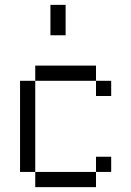

<svg xmlns="http://www.w3.org/2000/svg" viewBox="-20 -770 540 790"><path d="M437.5 -62.5V-125H375V-62.5H125V0H375V-62.5ZM437.5 -375V-437.5H375V-375ZM125 -62.5Q125 -62.5 125 -437.5H62.5Q62.5 -437.5 62.5 -62.5ZM125 -437.5H375V-500H125ZM187.5 -750Q187.5 -750 187.5 -625H250Q250 -625 250 -750Z"/></svg>

Font: BFUnifontExMono
Style: Regular
Weight: 500
Version: Version 15.0.06